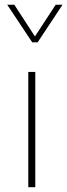

<svg xmlns="http://www.w3.org/2000/svg" viewBox="-20 -785 282 805"><path d="M115.2 -607.4H137.7L242.2 -765.1H213.4L126.5 -632.3L40 -765.1H10.3ZM98.6 0H127.9V-483.4H98.6Z"/></svg>

Font: Estedad Thin
Style: Regular
Weight: 100
Designer: Amin Abedi
Version: Version 7.3